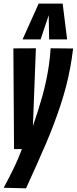

<svg xmlns="http://www.w3.org/2000/svg" viewBox="-34 -809 417 1042"><path d="M240.8 -547 362.8 -545.8Q356.6 -493 347.2 -442.1Q337.8 -391.2 324.7 -340.7Q311.6 -290.2 294.9 -239.6Q278.2 -189 258.3 -136.1Q238.4 -83.2 214.6 -27.7Q190.8 27.8 164 87.6Q137.2 147.4 107.2 213L-14 210Q19.8 147.6 43.6 97.7Q67.4 47.8 84.8 0H42.2L38.6 -546.4L160.8 -547L144.6 -124.8Q159.2 -166.8 172.1 -207.6Q185 -248.4 196.2 -288.4Q207.4 -328.4 216.2 -369.9Q225 -411.4 231.4 -455.4Q237.8 -499.4 240.8 -547ZM88.6 -595.3 175.8 -789.3H306.1L330.2 -595.3H232.6L230.4 -726.4L186.5 -595.3Z"/></svg>

Font: Georama
Style: Italic
Weight: 400
Width: 2
Italic angle: -9°
Designer: Jean-Baptiste Levee
Foundry: Production Type
Version: Version 1.000